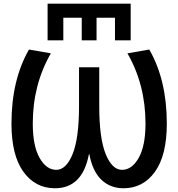

<svg xmlns="http://www.w3.org/2000/svg" viewBox="-20 -1008 964 1038"><path d="M42 -339.8Q42 -575.2 136.7 -740.2L254.9 -719.7Q157.2 -549.8 157.2 -339.8Q157.2 -219.7 193.8 -154.8Q230.5 -89.8 284.2 -89.8Q337.9 -89.8 372.6 -175.3Q407.2 -260.7 407.2 -432.6V-644.5H516.6V-432.6Q516.6 -260.7 551.3 -175.3Q585.9 -89.8 639.6 -89.8Q693.4 -89.8 730 -154.8Q766.6 -219.7 766.6 -339.8Q766.6 -549.8 668.9 -719.7L787.1 -740.2Q881.8 -575.2 881.8 -339.8Q881.8 -168.9 817.9 -79.6Q753.9 9.8 647.5 9.8Q577.1 9.8 528.8 -35.6Q480.5 -81.1 462.9 -174.8H460.9Q425.8 9.8 277.3 9.8Q170.9 9.8 106.4 -79.6Q42 -168.9 42 -339.8ZM237.3 -790V-988.3H686.5V-790H601.6V-912.1H502V-790H421.9V-912.1H322.3V-790Z"/></svg>

Font: GenEi M Gothic v2 Medium
Style: Regular
Weight: 500
Version: Version 2.0